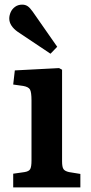

<svg xmlns="http://www.w3.org/2000/svg" viewBox="-20 -809 391 829"><path d="M37 0V-59L86 -66Q105 -69 110.5 -79Q116 -89 116 -116V-375Q116 -411 109.5 -422.5Q103 -434 80 -438L37 -444L44 -505L235 -515L248 -508V-113Q248 -88 254 -79Q260 -70 278 -66L327 -58V0ZM198 -577 56 -672Q39 -684 29.5 -698.5Q20 -713 20 -729Q20 -742 26 -756Q32 -770 45 -779.5Q58 -789 76 -789Q89 -789 99 -782.5Q109 -776 121 -759L227 -607Z"/></svg>

Font: Literata 18pt SemiBold
Style: Regular
Weight: 600
Designer: Latin by Veronika Burian and Jose Scaglione. Greek by Irene Vlachou. Cyrillic by Vera Evstafieva.
Foundry: TypeTogether
Version: Version 3.103;gftools[0.9.29]